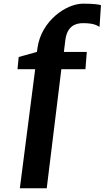

<svg xmlns="http://www.w3.org/2000/svg" viewBox="-20 -845 566 1039"><path d="M87.4 173.8H232.9L312 -470.7H442.4L449.7 -564H325.7L333.5 -627.4C343.3 -707 392.1 -719.7 429.2 -719.7C495.1 -719.7 506.3 -704.6 518.6 -699.7L526.4 -816.9C517.1 -820.3 490.7 -825.2 429.7 -825.2C337.4 -825.2 204.1 -731.9 183.1 -587.4L179.7 -564L81.1 -536.6L74.7 -470.7H170.4Z"/></svg>

Font: Merriweather
Style: Heavy Italic
Weight: 900
Italic angle: -7.5°
Designer: Eben Sorkin
Foundry: Eben Sorkin
Version: Version 1.001